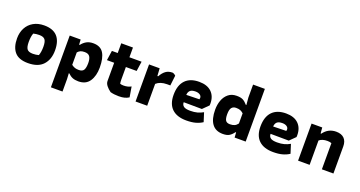

<svg xmlns="http://www.w3.org/2000/svg" viewBox="-45 -1391 4301 2297"><g transform="rotate(20 2105.0 -242.0)"><path d="M40 -226Q40 -300 70.5 -358Q101 -416 158.5 -449Q216 -482 295 -482Q517 -482 517 -244Q517 -129 454 -60Q391 9 262 9Q146 9 93 -52Q40 -113 40 -226ZM354 -126Q371 -169 371 -237Q371 -303 350.5 -328.5Q330 -354 277 -354Q239 -354 203 -345Q186 -303 186 -233Q186 -167 206.5 -141.5Q227 -116 280 -116Q320 -116 354 -126Z M621 -472H760L764 -408H772Q799 -443 834 -462.5Q869 -482 919 -482Q1011 -482 1050.5 -418.5Q1090 -355 1090 -235Q1090 -128 1044.5 -60Q999 8 904 8Q860 8 829.5 -4.5Q799 -17 771 -45H765L769 29V187H621ZM942 -238Q942 -292 923.5 -320Q905 -348 857 -348Q825 -348 805 -339Q785 -330 769 -311V-153Q793 -135 813.5 -128.5Q834 -122 863 -122Q909 -122 925.5 -150Q942 -178 942 -238Z M1312 -3Q1277 -28 1254.5 -57Q1232 -86 1232 -115V-348H1140L1158 -472H1232V-596H1381V-472H1536L1518 -348H1381V-181Q1381 -154 1386 -136Q1406 -130 1430 -130Q1485 -130 1525 -153L1547 -22Q1522 -6 1492 2Q1462 10 1419 10Q1359 10 1312 -3Z M1631 -472H1766L1772 -376H1782Q1809 -425 1843.5 -450.5Q1878 -476 1929 -476Q1937 -476 1950.5 -468Q1964 -460 1971 -452L1956 -323H1914Q1828 -323 1779 -278V0H1631Z M2031 -231Q2031 -354 2092 -418Q2153 -482 2268 -482Q2370 -482 2425.5 -428.5Q2481 -375 2481 -282Q2481 -267 2480 -259L2407 -187L2175 -189Q2175 -154 2199.5 -136.5Q2224 -119 2282 -119Q2334 -119 2372 -129.5Q2410 -140 2445 -160L2481 -46Q2443 -21 2394.5 -7.5Q2346 6 2277 6Q2158 6 2094.5 -54Q2031 -114 2031 -231ZM2340 -286Q2343 -297 2343 -304Q2343 -329 2321 -343.5Q2299 -358 2265 -358Q2218 -358 2197 -338.5Q2176 -319 2174 -282Z M2559 -235Q2559 -299 2579 -354Q2599 -409 2641 -443.5Q2683 -478 2746 -478Q2798 -478 2826.5 -463Q2855 -448 2885 -413H2891L2883 -507V-671H3033V0H2892L2888 -64H2880Q2854 -28 2824.5 -10Q2795 8 2743 8Q2651 8 2605 -54.5Q2559 -117 2559 -235ZM2883 -176V-305Q2862 -324 2841.5 -332Q2821 -340 2788 -340Q2752 -340 2732.5 -316Q2713 -292 2713 -232Q2713 -177 2728.5 -153.5Q2744 -130 2784 -130Q2819 -130 2842.5 -141Q2866 -152 2883 -176Z M3137 -231Q3137 -354 3198 -418Q3259 -482 3374 -482Q3476 -482 3531.5 -428.5Q3587 -375 3587 -282Q3587 -267 3586 -259L3513 -187L3281 -189Q3281 -154 3305.5 -136.5Q3330 -119 3388 -119Q3440 -119 3478 -129.5Q3516 -140 3551 -160L3587 -46Q3549 -21 3500.5 -7.5Q3452 6 3383 6Q3264 6 3200.5 -54Q3137 -114 3137 -231ZM3446 -286Q3449 -297 3449 -304Q3449 -329 3427 -343.5Q3405 -358 3371 -358Q3324 -358 3303 -338.5Q3282 -319 3280 -282Z M3700 -472H3836L3842 -398H3850Q3911 -482 4011 -482Q4079 -482 4114.5 -446Q4150 -410 4150 -344V0H4003V-333Q3983 -342 3950 -342Q3884 -342 3847 -310V0H3700Z"/></g></svg>

Font: Athiti
Style: Bold
Weight: 700
Designer: CadsonDemak Team
Foundry: CadsonDemak
Version: Version 1.033